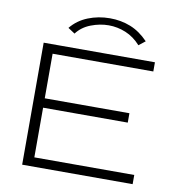

<svg xmlns="http://www.w3.org/2000/svg" viewBox="-87 -885 924 967"><g transform="rotate(10 375.0 -401.5)"><path d="M90 0V-624H659V-577H144V-349H577V-301H144V-47H655V0ZM235 -696 200 -719Q234 -761 286.5 -782Q339 -803 398 -803Q455 -803 504 -783.5Q553 -764 595 -720L562 -694Q528 -732 485.5 -749.5Q443 -767 398 -767Q353 -767 307.5 -749.5Q262 -732 235 -696Z"/></g></svg>

Font: Inconsolata ExtraExpanded Light
Style: Regular
Weight: 300
Width: 8
Monospace: yes
Designer: Raph Levien, Cyreal, Brenton Simpson
Foundry: Raph Levien, Cyreal, Google
Version: Version 3.001; ttfautohint (v1.8.2.53-6de2)